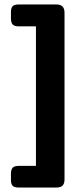

<svg xmlns="http://www.w3.org/2000/svg" viewBox="-20 -770 348 860"><path d="M29 36V9Q29 -10 36.5 -18.5Q44 -27 64 -27H141V-652H64Q44 -652 36.5 -660.5Q29 -669 29 -688V-715Q29 -734 36.5 -742Q44 -750 64 -750H233Q269 -750 269 -713V34Q269 52 260.5 61Q252 70 233 70H64Q44 70 36.5 62Q29 54 29 36Z"/></svg>

Font: Mitr
Style: Regular
Weight: 400
Designer: Thanarat Vachiruckul
Foundry: Cadson Demak
Version: Version 1.003